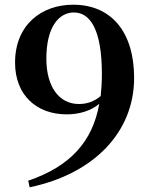

<svg xmlns="http://www.w3.org/2000/svg" viewBox="-20 -777 636 816"><path d="M106 19C379 -38 550 -215 550 -446C550 -640 454 -757 291 -757C156 -757 44 -671 44 -511C44 -372 136 -291 263 -291C321 -291 369 -308 402 -336C373 -174 278 -70 100 -9ZM408 -369C381 -346 351 -335 315 -335C232 -335 177 -407 177 -528C177 -662 230 -724 294 -724C363 -724 413 -652 413 -462C413 -429 411 -398 408 -369Z"/></svg>

Font: Noto Serif CJK TC
Style: Bold
Weight: 700
Designer: Ryoko NISHIZUKA 西塚涼子 (kana & ideographs); Frank Grießhammer (Latin, Greek & Cyrillic); Wenlong ZHANG 张文龙 (bopomofo); San
Foundry: Adobe
Version: Version 2.001;hotconv 1.1.0;makeotfexe 2.6.0